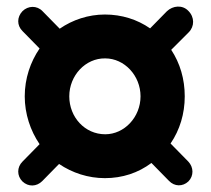

<svg xmlns="http://www.w3.org/2000/svg" viewBox="-20 -537 640 582"><path d="M48 13C66 30 91 29 108 12L159 -40C199 -13 247 3 298 3C351 3 399 -13 439 -43L492 11C509 29 534 29 551 13C568 -4 567 -30 551 -47L497 -102C525 -143 540 -192 540 -245C540 -297 526 -345 499 -386L552 -439C570 -457 570 -485 551 -504C533 -523 504 -520 486 -503L435 -451C396 -478 349 -493 298 -493C248 -493 200 -477 161 -450L109 -503C92 -521 65 -520 48 -503C31 -485 31 -460 48 -443L100 -390C72 -349 55 -299 55 -245C55 -192 72 -141 100 -100L48 -47C31 -30 31 -4 48 13ZM299 -130C237 -130 190 -182 190 -245C190 -308 239 -361 299 -360C357 -360 406 -308 406 -245C406 -182 357 -130 299 -130Z"/></svg>

Font: SN Pro Heavy
Style: Italic
Weight: 800
Italic angle: -9°
Designer: Tobias Whetton
Foundry: Supernotes
Version: Version 1.001;Glyphs 3.2 (3249)